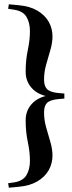

<svg xmlns="http://www.w3.org/2000/svg" viewBox="-20 -758 339 898"><path d="M281 -320.5V-297L252 -294.5Q213 -290.5 199.5 -276.2Q186 -262 186 -232.5Q186 -197 196 -161.8Q206 -126.5 215.8 -93.2Q225.5 -60 225.5 -30.5Q225.5 6.5 207.8 38Q190 69.5 155 90.2Q120 111 68 115.5L21.5 120L18 99L46 95Q87.5 88.5 103.8 61Q120 33.5 120 -6Q120 -47.5 110 -94.2Q100 -141 100 -195.5Q100 -239.5 127.8 -271Q155.5 -302.5 208.5 -312.5V-305.5Q155.5 -315.5 127.8 -347Q100 -378.5 100 -422.5Q100 -477 110 -523.8Q120 -570.5 120 -612Q120 -651.5 103.8 -679Q87.5 -706.5 46 -712.5L18 -717L21.5 -738L68 -733.5Q120 -729 155 -708.2Q190 -687.5 207.8 -656.2Q225.5 -625 225.5 -587.5Q225.5 -558.5 215.8 -525Q206 -491.5 196 -456.2Q186 -421 186 -385.5Q186 -356.5 199.5 -341.8Q213 -327 252 -323Z"/></svg>

Font: Newsreader 60pt
Style: Bold
Weight: 700
Designer: Hugues Gentile
Foundry: Production Type
Version: Version 1.003